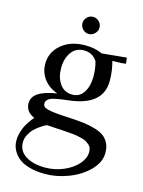

<svg xmlns="http://www.w3.org/2000/svg" viewBox="-134 -695 799 1073"><g transform="rotate(15 265.5 -158.0)"><path d="M32.2 161.1Q32.2 87.4 96.2 13.2Q43.9 -8.3 43.9 -58.1Q43.9 -93.8 77.9 -116.9Q111.8 -140.1 185.1 -151.9Q135.3 -168.9 106.2 -207.3Q77.1 -245.6 77.1 -294.9Q77.1 -362.8 130.6 -407.5Q184.1 -452.1 268.1 -452.1Q323.7 -452.1 366.2 -432.1L508.8 -445.8L512.2 -418V-411.1L483.9 -408.2Q450.2 -408.2 435.1 -407.2Q450.2 -354 450.2 -294.9Q450.2 -152.8 256.8 -130.9Q231 -127.9 215.1 -125.7Q199.2 -123.5 180.9 -119.6Q162.6 -115.7 152.8 -110.8Q143.1 -106 136.5 -98.1Q129.9 -90.3 129.9 -80.1Q129.9 -68.8 136 -62Q142.1 -55.2 160.2 -50.5Q178.2 -45.9 205.3 -43.2Q232.4 -40.5 279.8 -38.1Q332.5 -35.6 370.4 -30.8Q408.2 -25.9 439.9 -16.1Q471.7 -6.3 490.7 8.8Q509.8 23.9 520.3 46.6Q530.8 69.3 530.8 100.1Q530.8 153.8 484.9 200.9Q439 248 370.6 274.4Q302.2 300.8 233.9 300.8Q181.2 300.8 140.9 288.8Q100.6 276.9 77.6 256.6Q54.7 236.3 43.5 212.2Q32.2 188 32.2 161.1ZM69.8 161.1Q69.8 211.4 113 238.8Q156.2 266.1 226.1 266.1Q281.7 266.1 332.3 244.4Q382.8 222.7 412.4 188.7Q441.9 154.8 441.9 119.1Q441.9 106.4 438.2 95.9Q434.6 85.4 425.5 77.9Q416.5 70.3 407.2 64.5Q397.9 58.6 381.1 54.4Q364.3 50.3 351.6 47.9Q338.9 45.4 315.4 43.5Q292 41.5 277.1 40.5Q262.2 39.6 234.9 38.1Q198.7 36.1 175.8 34.2Q171.4 36.1 164.3 39.6Q157.2 43 138.9 55.4Q120.6 67.9 106.7 81.5Q92.8 95.2 81.3 116.9Q69.8 138.7 69.8 161.1ZM168.9 -294.9Q168.9 -240.2 194.8 -203.6Q220.7 -167 267.1 -167Q309.1 -167 332.5 -203.1Q356 -239.3 356 -294.9Q356 -342.3 344.2 -381.8Q317.9 -422.9 268.1 -422.9Q221.2 -422.9 195.1 -386.5Q168.9 -350.1 168.9 -294.9ZM233.6 -533Q219.2 -547.9 219.2 -567.9Q219.2 -587.9 233.6 -602.5Q248 -617.2 268.1 -617.2Q288.1 -617.2 303 -602.5Q317.9 -587.9 317.9 -567.9Q317.9 -547.9 303 -533Q288.1 -518.1 268.1 -518.1Q248 -518.1 233.6 -533Z"/></g></svg>

Font: Dihjauti S
Style: Bold
Weight: 700
Designer: T. Christopher White
Version: Version 3.0.0